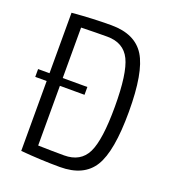

<svg xmlns="http://www.w3.org/2000/svg" viewBox="-130 -795 799 901"><g transform="rotate(20 269.0 -345.0)"><path d="M272 -699Q391 -699 439.5 -620.5Q488 -542 488 -345Q488 -148 439.5 -69.5Q391 9 272 9Q179 9 76 0V-349H19V-388H76V-690Q179 -699 272 -699ZM272 -49Q354 -49 386 -114Q418 -179 418 -345Q418 -511 386 -576.5Q354 -642 272 -642Q220 -642 142 -640V-388H265V-349H142V-51Q216 -49 272 -49Z"/></g></svg>

Font: exo2condensed_l
Style: Regular
Weight: 300
Width: 3
Designer: Natanael Gama
Version: Version 1.001;PS 001.001;hotconv 1.0.70;makeotf.lib2.5.58329